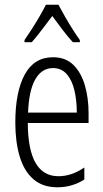

<svg xmlns="http://www.w3.org/2000/svg" viewBox="-20 -785 439 815"><path d="M205 -542Q259 -542 292 -509Q325 -476 340.5 -422Q356 -368 356 -305V-263H98Q99 -37 228 -37Q284 -37 338 -74V-23Q313 -7 284.5 1.5Q256 10 224 10Q161 10 121.5 -24.5Q82 -59 63.5 -121Q45 -183 45 -265Q45 -395 85 -468.5Q125 -542 205 -542ZM205 -496Q158 -496 130.5 -449.5Q103 -403 99 -307H306Q306 -358 296 -401Q286 -444 263.5 -470Q241 -496 205 -496ZM228 -765Q240 -742 257 -712.5Q274 -683 291 -656.5Q308 -630 319 -615V-606H289Q268 -629 245.5 -658.5Q223 -688 202 -717Q181 -690 157.5 -658.5Q134 -627 115 -606H84V-615Q98 -635 115 -661.5Q132 -688 148 -715.5Q164 -743 175 -765Z"/></svg>

Font: Noto Sans ExtraCondensed Light
Style: Regular
Weight: 300
Width: 2
Designer: Monotype Design Team
Foundry: Monotype Imaging Inc.
Version: Version 2.013; ttfautohint (v1.8.4.7-5d5b)